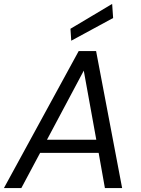

<svg xmlns="http://www.w3.org/2000/svg" viewBox="-34 -961 718 981"><path d="M-14 0 368 -700H457L590 0H502L470 -180H171L75 0ZM394 -600 206 -247H458ZM330 -753 326 -814 539 -941 544 -869Z"/></svg>

Font: DM Sans Italic
Style: Regular
Weight: 400
Italic angle: -10°
Designer: Colophon Foundry, Jonny Pinhorn
Foundry: Colophon Foundry
Version: Version 4.004; ttfautohint (v1.8.4.7-5d5b)